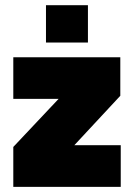

<svg xmlns="http://www.w3.org/2000/svg" viewBox="-20 -725 519 745"><path d="M31.6 0V-154.8L207.3 -341.3H31.6V-502.8H446.8V-353.4L268.4 -161.5H448.5V0ZM158.4 -559.9V-704.8H321.2V-559.9Z"/></svg>

Font: TitilliumWeb ExtraLight
Style: Regular
Weight: 400
Designer: Mohamed Gaber, Accademia di Belle Arti di Urbino and others
Foundry: Kief Type Foundry, Accademia di Belle Arti di Urbino and others
Version: Version 3.000; ttfautohint (v1.8.2)